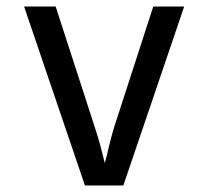

<svg xmlns="http://www.w3.org/2000/svg" viewBox="-20 -570 640 590"><path d="M241 0 54 -550H151L271 -180Q282 -147 290 -116.5Q298 -86 302 -69Q307 -86 314 -116.5Q321 -147 331 -180L451 -550H546L359 0Z"/></svg>

Font: JetBrainsMonoNL NF
Style: Regular
Weight: 400
Designer: Philipp Nurullin, Konstantin Bulenkov
Foundry: JetBrains
Version: Version 2.304; ttfautohint (v1.8.4.7-5d5b);Nerd Fonts 3.2.1